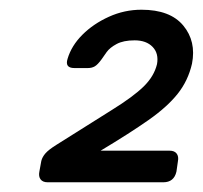

<svg xmlns="http://www.w3.org/2000/svg" viewBox="-20 -725 417 395"><path d="M78 -350Q68 -350 63.5 -356Q59 -362 61 -372L65 -394Q67 -402 73.5 -409.5Q80 -417 96 -427Q167 -472 210.5 -499Q254 -526 275.5 -547Q297 -568 303 -593Q307 -615 294 -628.5Q281 -642 257 -642Q234 -642 220 -634.5Q206 -627 199.5 -618Q193 -609 189 -603Q181 -592 175 -588.5Q169 -585 161 -585H133Q113 -585 119 -604Q127 -631 149.5 -653.5Q172 -676 204 -690.5Q236 -705 271 -705Q330 -705 357 -672.5Q384 -640 375 -594Q367 -559 345.5 -532Q324 -505 285.5 -478Q247 -451 187 -415H329Q339 -415 343.5 -409Q348 -403 346 -393L343 -372Q338 -350 316 -350Z"/></svg>

Font: Rubik
Style: Italic
Weight: 400
Italic angle: -12°
Designer: Hubert and Fischer
Foundry: Hubert and Fischer
Version: Version 2.300;gftools[0.9.30]